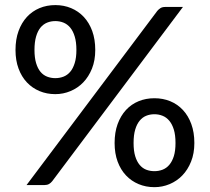

<svg xmlns="http://www.w3.org/2000/svg" viewBox="-20 -746 846 774"><path d="M364 -544.5Q364 -502.5 350.8 -469.5Q337.5 -436.5 315.5 -413.8Q293.5 -391 264.2 -378.8Q235 -366.5 203 -366.5Q168.5 -366.5 139.2 -378.8Q110 -391 88.5 -413.8Q67 -436.5 54.8 -469.5Q42.5 -502.5 42.5 -544.5Q42.5 -587.5 54.8 -621Q67 -654.5 88.5 -677.8Q110 -701 139.2 -713.2Q168.5 -725.5 203 -725.5Q237.5 -725.5 266.8 -713.2Q296 -701 317.8 -677.8Q339.5 -654.5 351.8 -621Q364 -587.5 364 -544.5ZM288 -544.5Q288 -576.5 281.2 -598.8Q274.5 -621 263 -634.8Q251.5 -648.5 236 -654.8Q220.5 -661 203 -661Q185.5 -661 170 -654.8Q154.5 -648.5 143.2 -634.8Q132 -621 125.5 -598.8Q119 -576.5 119 -544.5Q119 -513.5 125.5 -491.8Q132 -470 143.2 -456.5Q154.5 -443 170 -437Q185.5 -431 203 -431Q220.5 -431 236 -437Q251.5 -443 263 -456.5Q274.5 -470 281.2 -491.8Q288 -513.5 288 -544.5ZM614 -702Q619.5 -708.5 626.8 -713.2Q634 -718 647 -718H717.5L190.5 -15.5Q185 -8.5 177.5 -4.2Q170 0 159.5 0H87ZM763.5 -169.5Q763.5 -127.5 750.2 -94.5Q737 -61.5 715 -38.8Q693 -16 663.8 -3.8Q634.5 8.5 602.5 8.5Q568 8.5 538.8 -3.8Q509.5 -16 488 -38.8Q466.5 -61.5 454.2 -94.5Q442 -127.5 442 -169.5Q442 -212.5 454.2 -246Q466.5 -279.5 488 -302.8Q509.5 -326 538.8 -338Q568 -350 602.5 -350Q637 -350 666.2 -338Q695.5 -326 717.2 -302.8Q739 -279.5 751.2 -246Q763.5 -212.5 763.5 -169.5ZM687.5 -169.5Q687.5 -201.5 680.8 -223.5Q674 -245.5 662.5 -259.2Q651 -273 635.5 -279.2Q620 -285.5 602.5 -285.5Q584.5 -285.5 569.2 -279.2Q554 -273 542.8 -259.2Q531.5 -245.5 525 -223.5Q518.5 -201.5 518.5 -169.5Q518.5 -138 525 -116.5Q531.5 -95 542.8 -81.5Q554 -68 569.2 -62Q584.5 -56 602.5 -56Q620 -56 635.5 -62Q651 -68 662.5 -81.5Q674 -95 680.8 -116.5Q687.5 -138 687.5 -169.5Z"/></svg>

Font: Lato 2
Style: Regular
Weight: 500
Designer: Lukasz Dziedzic with Adam Twardoch and Botio Nikoltchev
Foundry: tyPoland Lukasz Dziedzic
Version: Version 2.015; 2015-08-06; http://www.latofonts.com/